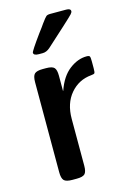

<svg xmlns="http://www.w3.org/2000/svg" viewBox="-109 -746 537 800"><g transform="rotate(-15 160.0 -346.0)"><path d="M56.2 -44.9V-433.1Q56.2 -460 65.7 -469Q75.2 -478 101.1 -478H115.2Q142.1 -478 150.6 -468.5Q159.2 -459 159.2 -434.1V-368.2H160.2Q180.2 -426.3 216.6 -454.1Q252.9 -481.9 291 -481.9Q302.2 -481.9 304.7 -477.5Q307.1 -473.1 307.1 -456.1V-426.8Q307.1 -408.7 304.4 -405.3Q301.8 -401.9 289.1 -400.9Q234.9 -396 199.5 -354.5Q164.1 -313 164.1 -246.1V-43.9Q164.1 -18.1 155 -9Q146 0 120.1 0H101.1Q74.2 0 65.2 -9.5Q56.2 -19 56.2 -44.9ZM79.1 -554.2Q79.1 -561 127 -627Q143.1 -647.9 151.9 -661.1Q168 -683.1 173.3 -687.5Q178.7 -691.9 190.9 -691.9H259.8Q278.8 -691.9 278.8 -680.2Q278.8 -675.3 272.5 -668.2Q266.1 -661.1 231 -628.9Q186 -587.9 149.9 -555.2Q134.8 -542 118.2 -542H102.1Q79.1 -542 79.1 -554.2Z"/></g></svg>

Font: CMU Sans Serif Demi Condensed
Style: DemiCondensed
Weight: 600
Width: 3
Version: Version 0.7.0